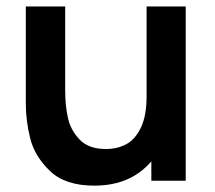

<svg xmlns="http://www.w3.org/2000/svg" viewBox="-20 -560 666 595"><path d="M272.3 15.3Q181.8 15.3 134.7 -30.3Q87.5 -75.8 73.8 -130.5Q60 -185.2 60 -238.5V-540H182V-279.8Q182 -233 190.5 -194.7Q198.9 -156.3 227 -127.2Q255 -98.2 308.2 -98.2Q342.8 -98.2 370.7 -112.8Q398.5 -127.3 416.4 -164Q434.3 -200.7 434.3 -262.5L505.8 -231.8Q505.8 -162.1 478.8 -106Q451.8 -49.8 399.2 -17.2Q346.5 15.3 272.3 15.3ZM449 0V-167.5H434.3V-540H555.5V0Z"/></svg>

Font: Manrope
Style: Regular
Weight: 400
Designer: Mikhail Sharanda
Foundry: Mikhail Sharanda
Version: Version 4.503